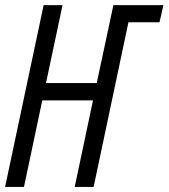

<svg xmlns="http://www.w3.org/2000/svg" viewBox="-20 -734 662 754"><path d="M0 0 151.4 -713.9H225.6L160.6 -407.7H359.9L425.3 -713.9H621.6L606.4 -646.5H484.4L347.7 0H273.4L345.2 -339.8H146L74.2 0Z"/></svg>

Font: Open Sans Condensed
Style: Italic
Weight: 400
Width: 3
Italic angle: -12°
Designer: Monotype Design Team
Foundry: Monotype Imaging Inc.
Version: Version 3.000